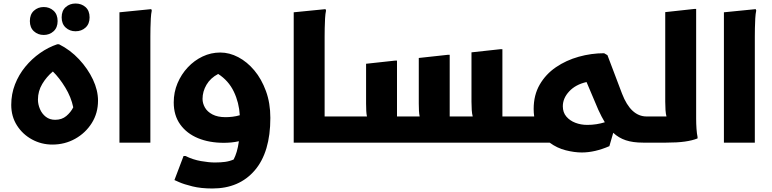

<svg xmlns="http://www.w3.org/2000/svg" viewBox="-20 -812 4396 1093"><path d="M44 -215Q44 -277 65.5 -332Q87 -387 124 -432Q161 -477 208 -510Q255 -543 306 -560H316Q380 -528 430 -474.5Q480 -421 509 -359.5Q538 -298 538 -239Q538 -168 502.5 -111.5Q467 -55 408 -22Q349 11 278 11Q216 11 162.5 -18Q109 -47 76.5 -98Q44 -149 44 -215ZM196 -245Q196 -218 207.5 -191Q219 -164 241 -147Q263 -130 294 -130Q332 -130 357.5 -151.5Q383 -173 397 -201Q385 -259 351.5 -314Q318 -369 281 -405Q245 -375 220.5 -334Q196 -293 196 -245ZM410 -634Q377 -634 354 -655Q331 -676 331 -713Q331 -751 354 -771.5Q377 -792 410 -792Q444 -792 467 -771.5Q490 -751 490 -713Q490 -676 467 -655Q444 -634 410 -634ZM229 -613Q196 -613 173 -634Q150 -655 150 -692Q150 -730 173 -751Q196 -772 229 -772Q262 -772 285 -751Q308 -730 308 -692Q308 -655 285 -634Q262 -613 229 -613Z M660 -742 841 -760 844 -752Q840 -734 838.5 -707Q837 -680 836.5 -652Q836 -624 836 -604V0H660Z M1189 261Q1124 261 1075.5 249Q1027 237 1000 225Q973 213 973 213L1025 76H1036Q1078 97 1124 105Q1170 113 1203 113Q1236 113 1261.5 109.5Q1287 106 1310 96Q1320 77 1327.5 52Q1335 27 1340 -8Q1318 -3 1296 -1Q1274 1 1254 1Q1171 1 1107 -25.5Q1043 -52 1006 -103.5Q969 -155 969 -229Q969 -287 990.5 -338Q1012 -389 1049 -428.5Q1086 -468 1133.5 -490.5Q1181 -513 1234 -513Q1286 -513 1336.5 -486.5Q1387 -460 1428 -411Q1469 -362 1494 -293.5Q1519 -225 1519 -141Q1519 54 1430.5 157.5Q1342 261 1189 261ZM1133 -249Q1133 -224 1146.5 -200Q1160 -176 1189.5 -160.5Q1219 -145 1264 -145Q1283 -145 1304 -147.5Q1325 -150 1345 -156Q1341 -228 1311 -290.5Q1281 -353 1222 -391Q1178 -368 1155.5 -329.5Q1133 -291 1133 -249Z M1652 -742 1833 -760 1836 -752Q1832 -734 1830.5 -707Q1829 -680 1828.5 -652Q1828 -624 1828 -604V-149H1958V-20L1938 0H1652Z M1938 0V-129L1958 -149H2069Q2066 -162 2065 -181Q2064 -200 2064 -222V-449L2229 -467H2240V-149H2369Q2366 -163 2365 -181.5Q2364 -200 2364 -222V-482L2529 -500H2540V-149H2671Q2667 -164 2665.5 -185.5Q2664 -207 2664 -233V-514L2829 -532H2840V-149H2958V-20L2952 0Z M3641 0Q3583 0 3542.5 -13.5Q3502 -27 3471 -56L3449 20Q3366 56 3292 56Q3250 56 3200.5 43.5Q3151 31 3109 0H2925V-129L2945 -149H3021Q3018 -170 3018 -192Q3018 -271 3052.5 -330.5Q3087 -390 3145 -429.5Q3203 -469 3274.5 -489Q3346 -509 3419 -509L3438 -498L3521 -279Q3571 -149 3661 -149V-20ZM3184 -207Q3184 -172 3204 -148.5Q3224 -125 3255.5 -113Q3287 -101 3323 -101Q3350 -101 3375.5 -105Q3401 -109 3423 -116Q3414 -131 3404.5 -149Q3395 -167 3386 -187L3319 -345Q3257 -331 3220.5 -292Q3184 -253 3184 -207Z M3641 0V-129L3661 -149H3774Q3770 -164 3768.5 -185.5Q3767 -207 3767 -233V-743L3932 -761H3943V-186Q3943 -166 3943 -136.5Q3943 -107 3945 -78.5Q3947 -50 3951 -32V-24Q3921 -12 3878 -6Q3835 0 3772 0Z M4101 -742 4282 -760 4285 -752Q4281 -734 4279.5 -707Q4278 -680 4277.5 -652Q4277 -624 4277 -604V0H4101Z"/></svg>

Font: Kufam
Style: Bold
Weight: 700
Designer: Wael Morcos, Artur Schmal
Foundry: Original Type
Version: Version 1.300; ttfautohint (v1.8.3)